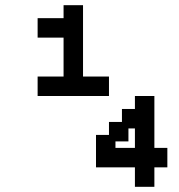

<svg xmlns="http://www.w3.org/2000/svg" viewBox="-20 -720 690 740"><path d="M125 -350H400V-425H300V-700H225V-650H125V-575H225V-425H125ZM350 -75H500V0H575V-75H625V-150H575V-350H500V-300H450V-250H400V-200H350ZM425 -150V-175H475V-225H500V-150Z"/></svg>

Font: LS-VG5000 Shifted
Style: Regular
Weight: 400
Designer: Justin Bihan, 2021
Foundry: Justin Bihan, 2021
Version: Version 1.000;Glyphs 3.1.2 (3151)